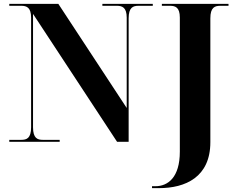

<svg xmlns="http://www.w3.org/2000/svg" viewBox="-20 -734 1203 994"><path d="M767 240H803C940 240 1069 183 1069 2V-639C1069 -696 1092 -704 1121 -704H1163V-714H818V-704H860C888 -704 911 -696 911 -643V51C911 185 849 230 785 230H767ZM28 0H289V-10H202C174 -10 151 -18 151 -75V-662L586 0H646V-639C646 -696 669 -704 697 -704H771V-714H510V-704H585C612 -704 636 -696 636 -643V-175L282 -714H28V-704H90C117 -704 141 -696 141 -643V-75C141 -18 118 -10 90 -10H28Z"/></svg>

Font: Noto Serif Display
Style: Bold
Weight: 700
Designer: Monotype Design Team
Foundry: Monotype Imaging Inc.
Version: Version 2.009